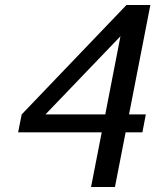

<svg xmlns="http://www.w3.org/2000/svg" viewBox="-20 -745 619 765"><path d="M438 0H342.8L385.3 -217.8H52.2L66.4 -289.1L483.9 -725.1H579.1L494.1 -289.1H561L547.4 -217.8H480.5ZM161.1 -289.1H399.4L460 -600.6Z"/></svg>

Font: Aurulent Sans
Style: Italic
Weight: 400
Italic angle: -11°
Version: Version 2007.05.04